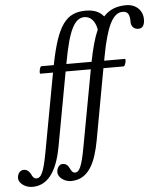

<svg xmlns="http://www.w3.org/2000/svg" viewBox="-216 -769 919 1093"><g transform="rotate(-5 243.5 -223.0)"><path d="M-75 269C28 269 72 166 93 51L170 -369H314L234 65C213 181 198 209 173 209C162 209 154 201 145 181C136 162 124 154 106 154C89 154 73 173 73 199C73 226 107 255 147 255C251 255 290 155 312 37L386 -369H501C511 -369 521 -411 512 -411H394L398 -433C430 -606 467 -679 522 -679C555 -679 563 -658 563 -615C563 -592 580 -575 604 -575C629 -575 640 -594 640 -627C640 -676 603 -715 546 -715C491 -715 450 -699 416 -662C394 -690 361 -704 314 -704C201 -704 150 -635 106 -411H35C26 -411 18 -369 26 -369H98L15 81C-6 195 -22 223 -49 223C-61 223 -69 214 -78 194C-87 177 -100 168 -117 168C-137 168 -153 187 -153 213C-153 241 -116 269 -75 269ZM180 -422C212 -599 246 -668 303 -668C337 -668 364 -642 373 -591C353 -546 337 -487 322 -411H178Z"/></g></svg>

Font: Junicode Two Beta SemiCondensed Medium
Style: Italic
Weight: 500
Width: 4
Italic angle: -10°
Version: Version 1.063